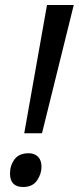

<svg xmlns="http://www.w3.org/2000/svg" viewBox="-20 -734 315 768"><path d="M77 -201 168 -714H275L148 -201ZM73 14Q20 14 20 -40Q20 -72 38 -96.5Q56 -121 95 -121Q118 -121 132 -107Q146 -93 146 -67Q146 -38 128 -12Q110 14 73 14Z"/></svg>

Font: BC Sans
Style: Italic
Weight: 400
Italic angle: -12°
Designer: Monotype Design Team
Designer: Province of B.C.
Foundry: Monotype Imaging Inc.
Version: Version 2.000;GOOG;noto-source:20170915:90ef993387c0